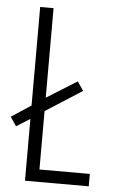

<svg xmlns="http://www.w3.org/2000/svg" viewBox="-54 -750 467 786"><g transform="rotate(5 179.5 -357.0)"><path d="M79 0V-254L23 -219L-2 -256L79 -309V-714H134V-346L259 -424L284 -387L134 -291V-51H341V0Z"/></g></svg>

Font: Noto Sans Hebrew ExtraCondensed Light
Style: Regular
Weight: 300
Width: 2
Designer: Monotype Design Team
Foundry: Monotype Imaging Inc.
Version: Version 2.004; ttfautohint (v1.8.4.7-5d5b)